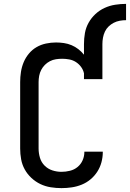

<svg xmlns="http://www.w3.org/2000/svg" viewBox="-20 -962 670 990"><path d="M297 8Q269 8 241 3.5Q213 -1 188 -13Q163 -25 142 -44.5Q121 -64 107.5 -88.5Q94 -113 89 -140.5Q84 -168 84 -196V-539Q84 -565 88 -591Q92 -617 102 -641Q112 -665 129 -685.5Q146 -706 168.5 -719Q191 -732 217 -737.5Q243 -743 269 -743Q289 -743 309.5 -740Q330 -737 349 -729Q368 -721 384 -708.5Q400 -696 413 -680V-735Q413 -764 418 -792Q423 -820 437 -845Q451 -870 472 -889.5Q493 -909 519 -921Q545 -933 573.5 -937.5Q602 -942 630 -942V-858Q614 -858 597.5 -855Q581 -852 566.5 -844.5Q552 -837 540 -825.5Q528 -814 521 -799Q514 -784 511 -767.5Q508 -751 508 -735V-554H413V-584Q409 -602 398 -617Q387 -632 371.5 -642Q356 -652 337.5 -655.5Q319 -659 301 -659Q284 -659 268 -656.5Q252 -654 237.5 -646.5Q223 -639 211.5 -627.5Q200 -616 192.5 -601.5Q185 -587 182 -571Q179 -555 179 -539V-196Q179 -172 186 -148.5Q193 -125 210 -108Q227 -91 250 -83.5Q273 -76 297 -76Q319 -76 341 -81.5Q363 -87 380 -101Q397 -115 406 -135.5Q415 -156 415 -178Q415 -179 415 -179Q415 -179 415 -180H510Q510 -179 510 -178.5Q510 -178 510 -177Q510 -151 503 -125Q496 -99 481.5 -76.5Q467 -54 446.5 -37Q426 -20 401.5 -10Q377 0 350.5 4Q324 8 297 8Z"/></svg>

Font: Iosevka Slab Medium Extended
Style: Regular
Weight: 500
Width: 7
Monospace: yes
Designer: Belleve Invis
Foundry: Belleve Invis
Version: Version 11.1.1; ttfautohint (v1.8.3)